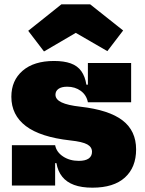

<svg xmlns="http://www.w3.org/2000/svg" viewBox="-20 -858 671 888"><path d="M407.5 10Q357 10 322.5 -2.8Q288 -15.5 267.8 -40.8Q247.5 -66 241 -103.5H218L235 -186.5Q241 -154.5 271.8 -134.2Q302.5 -114 344.5 -114Q374.5 -114 390 -124.8Q405.5 -135.5 405.5 -156Q405.5 -178 383.5 -190.2Q361.5 -202.5 305.5 -208.5Q166.5 -224 99.5 -275Q32.5 -326 32.5 -410.5Q32.5 -486 84.8 -531Q137 -576 230 -576Q276 -576 307.2 -564.8Q338.5 -553.5 356 -529Q373.5 -504.5 379.5 -466.5H402.5L386.5 -385Q380 -418.5 353.5 -437.8Q327 -457 291 -457Q264.5 -457 250.5 -447Q236.5 -437 236.5 -420Q236.5 -398 264.8 -384.5Q293 -371 352 -364.5Q484 -349.5 546.8 -301.2Q609.5 -253 609.5 -167Q609.5 -84 557.8 -37Q506 10 407.5 10ZM35 0V-186.5H235V0ZM386.5 -385V-566.5H586.5V-385ZM397 -838 549.5 -717 476.5 -621.5 330.5 -706 183.5 -620 110.5 -715.5 264 -838Z"/></svg>

Font: Hepta Slab ExtraLight ExtraBold
Style: Regular
Weight: 800
Version: Version 1.102